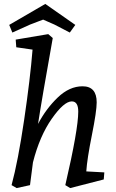

<svg xmlns="http://www.w3.org/2000/svg" viewBox="-20 -944 591 979"><path d="M401 -504Q473 -504 473 -422Q473 -377 448.5 -255Q424 -133 420 -70L512 -65L509 -29L338 15L313 0Q379 -284 379 -375Q379 -427 346 -427Q306 -427 244 -338.5Q182 -250 148 -116Q145 -95 133 0L65 15L39 0Q72 -122 103 -332Q134 -542 146 -691L63 -703L60 -742L226 -770L249 -750Q192 -431 174 -312Q215 -390 274.5 -447Q334 -504 401 -504ZM211 -924 364 -817 336 -778 257 -819 200 -844Q191 -841 176 -835Q161 -829 150 -825Q139 -821 134 -819L43 -778L27 -817Z"/></svg>

Font: Andada
Style: Italic
Weight: 400
Italic angle: -8.29999°
Designer: Carolina Giovagnoli
Foundry: Carolina Giovagnoli
Version: Version 1.003